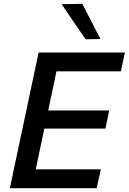

<svg xmlns="http://www.w3.org/2000/svg" viewBox="-20 -989 676 1009"><path d="M32 0Q44 -58 55.5 -112.8Q67 -167.5 81.5 -234.5L132 -472.5Q146.5 -541 158.2 -596.8Q170 -652.5 183 -713H636.5L615 -614H276.5Q269 -577 261 -539Q253 -501 243.5 -457.5L233.5 -408.5H554L534 -313H213L200.5 -253Q191 -210 183.2 -172.8Q175.5 -135.5 168 -99H510L488 0ZM430 -782.5Q399 -827.5 367.5 -873.5Q336 -919.5 304 -967L412.5 -969Q436.5 -922.5 460.2 -876.2Q484 -830 508 -784Z"/></svg>

Font: Commissioner Medium
Style: Italic
Weight: 500
Italic angle: -12°
Designer: Kostas Bartsokas
Foundry: Kostas Bartsokas
Version: Version 1.000; ttfautohint (v1.8.3)